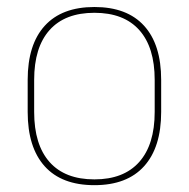

<svg xmlns="http://www.w3.org/2000/svg" viewBox="-20 -517 539 548"><path d="M249.5 11.5Q156 11.5 107.5 -42.5Q59 -96.5 59 -197.5V-289Q59 -390 107.8 -443.5Q156.5 -497 249.5 -497Q342.5 -497 391.2 -443.5Q440 -390 440 -289V-197.5Q440 -96.5 391.2 -42.5Q342.5 11.5 249.5 11.5ZM249.5 -5Q333 -5 377.2 -54.5Q421.5 -104 421.5 -197.5V-289Q421.5 -382 377.5 -431.2Q333.5 -480.5 249.5 -480.5Q165.5 -480.5 121.5 -431.2Q77.5 -382 77.5 -289V-197.5Q77.5 -104 121.5 -54.5Q165.5 -5 249.5 -5Z"/></svg>

Font: Anek Latin Thin
Style: Regular
Weight: 250
Designer: Yesha Goshar
Foundry: Ek Type
Version: Version 1.003